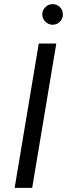

<svg xmlns="http://www.w3.org/2000/svg" viewBox="-20 -911 325 931"><path d="M168 -700H253L136 0H51ZM185 -841Q185 -862 200 -876.5Q215 -891 235 -891Q256 -891 270.5 -876.5Q285 -862 285 -841Q285 -821 270.5 -806Q256 -791 235 -791Q215 -791 200 -806Q185 -821 185 -841Z"/></svg>

Font: Oak Sans
Style: Italic
Weight: 400
Italic angle: -9.49998°
Foundry: Erik Kennedy, Walven
Version: Version 1.000